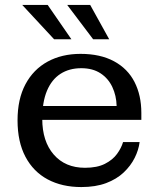

<svg xmlns="http://www.w3.org/2000/svg" viewBox="-20 -745 650 777"><path d="M309 12Q231 12 173 -19Q115 -50 83 -110.5Q51 -171 51 -258Q51 -344 83 -404Q115 -464 172.5 -495.5Q230 -527 306 -527L309 -469Q260 -469 224.5 -446Q189 -423 170 -377.5Q151 -332 151 -264Q151 -173 197.5 -119.5Q244 -66 324 -66Q373 -66 404.5 -82Q436 -98 453.5 -122Q471 -146 478 -170H545Q541 -138 525 -106Q509 -74 480.5 -47Q452 -20 409.5 -4Q367 12 309 12ZM99 -260V-316H452L552 -288V-260ZM452 -316Q451 -358 434.5 -393Q418 -428 386.5 -448.5Q355 -469 309 -469L306 -527Q386 -527 441.5 -497Q497 -467 524.5 -413Q552 -359 552 -288ZM199 -586 70 -725H173L269 -586ZM357 -586 252 -725H345L422 -586Z"/></svg>

Font: Montagu Slab 24pt
Style: Regular
Weight: 400
Designer: Florian Karsten
Foundry: Florian Karsten
Version: Version 1.000